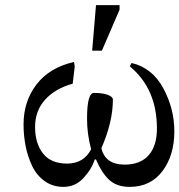

<svg xmlns="http://www.w3.org/2000/svg" viewBox="-20 -719 701 750"><path d="M376 -140Q391 -76 467 -76Q528 -76 560.5 -112.5Q593 -149 593 -217Q593 -372 487 -460L494 -473Q575 -454 618 -374Q661 -294 661 -206Q661 -112 614.5 -50.5Q568 11 487 11Q436 11 406.5 -16.5Q377 -44 355 -96H350Q338 -58 306 -23.5Q274 11 228 11Q186 11 154.5 -11.5Q123 -34 105.5 -71Q88 -108 80 -149Q72 -190 72 -233Q72 -323 122.5 -389Q173 -455 269 -477L272 -460L264 -392Q197 -374 157 -330.5Q117 -287 117 -223Q117 -159 148 -119.5Q179 -80 242 -80Q307 -80 336 -136Q320 -195 320 -255Q320 -356 347 -356Q381 -356 401 -348.5Q421 -341 421 -330Q421 -243 376 -140ZM340 -521 355 -699H447V-681L378 -521Z"/></svg>

Font: myMathFont
Style: Regular
Weight: 400
Designer: Ross Mills, John Hudson & Paul Hanslow, Tiro Typeworks Ltd; with prior portions MicroPress Inc., and Coen Hoffman. Math 
Foundry: Tiro Typeworks Ltd
Version: Version 2.13 b171